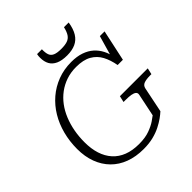

<svg xmlns="http://www.w3.org/2000/svg" viewBox="-248 -1087 1267 1267"><g transform="rotate(-45 385.5 -453.5)"><path d="M116 -291Q116 -344 125 -393Q134 -442 152 -486Q170 -530 196.5 -565.5Q223 -601 258 -627Q293 -653 335.5 -667.5Q378 -682 428 -682Q495 -682 536 -658.5Q577 -635 599 -594Q621 -553 631 -497H680L727 -715H683L635 -548L654 -546Q647 -587 630 -620Q613 -653 586 -677Q559 -701 520 -714.5Q481 -728 429 -728Q360 -728 301 -705.5Q242 -683 195.5 -643Q149 -603 116.5 -549Q84 -495 67 -430Q50 -365 50 -294Q50 -223 71.5 -165.5Q93 -108 133.5 -67Q174 -26 231.5 -4.5Q289 17 361 17Q411 17 451 7Q491 -3 522.5 -19Q554 -35 577 -51.5Q600 -68 615 -82L651 -258Q656 -282 677.5 -289.5Q699 -297 734 -297H746L756 -341H496L486 -297H506Q536 -297 556 -293.5Q576 -290 586 -281.5Q596 -273 593 -258L560 -99Q551 -92 526.5 -75Q502 -58 461.5 -43Q421 -28 363 -28Q301 -28 255 -46Q209 -64 178 -98.5Q147 -133 131.5 -181.5Q116 -230 116 -291ZM441 -777Q487 -777 520 -792Q553 -807 573 -839.5Q593 -872 601 -924H557Q549 -889 536 -869.5Q523 -850 501 -842.5Q479 -835 444 -835Q405 -835 384.5 -844Q364 -853 357 -872.5Q350 -892 351 -924H306Q304 -915 303.5 -907.5Q303 -900 303 -892Q303 -856 317 -830.5Q331 -805 361.5 -791Q392 -777 441 -777Z"/></g></svg>

Font: Roboto Serif ExtraLight
Style: Italic
Weight: 250
Italic angle: -10°
Designer: Greg Gazdowicz
Foundry: Commercial Type
Version: Version 1.008